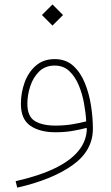

<svg xmlns="http://www.w3.org/2000/svg" viewBox="-20 -593 505 870"><path d="M169.9 -524.9 217.8 -477.1 265.6 -524.9 217.8 -572.8ZM373.5 -10.3Q372.6 44.9 335.9 90.1Q299.3 135.3 228 169.7Q156.7 204.1 50.8 228L58.1 257.3Q216.3 221.2 308.6 155.5Q400.9 89.8 400.9 -9.8Q400.9 -58.6 392.6 -113.3Q384.3 -168 364.7 -216.3Q345.2 -264.6 311.8 -294.9Q278.3 -325.2 228 -325.2Q176.3 -325.2 142.1 -295.2Q107.9 -265.1 91.3 -218.5Q74.7 -171.9 74.7 -122.6Q74.7 -52.2 117.9 -22.9Q161.1 6.3 231.4 6.3Q272 6.3 306.9 0.5Q341.8 -5.4 371.1 -13.2ZM370.6 -43Q342.3 -35.6 307.1 -29.8Q272 -23.9 231.4 -23.9Q172.4 -23.9 138.2 -44.4Q104 -64.9 104 -122.6Q104 -162.6 117.2 -202.6Q130.4 -242.7 157.7 -269.3Q185.1 -295.9 228 -295.9Q267.6 -295.9 293.9 -271Q320.3 -246.1 336.7 -207Q353 -168 360.8 -124.3Q368.7 -80.6 370.6 -43Z"/></svg>

Font: Estedad-FD VF
Style: Regular
Weight: 100
Designer: Amin Abedi
Version: Version 7.3